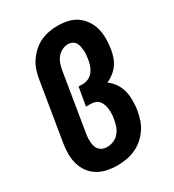

<svg xmlns="http://www.w3.org/2000/svg" viewBox="-182 -845 863 955"><g transform="rotate(-30 250.0 -367.5)"><path d="M211 8Q181 8 152 2Q123 -4 99 -18.5Q75 -33 58.5 -55.5Q42 -78 34 -105.5Q26 -133 26 -163Q26 -193 31 -223L86 -558Q90 -583 98 -607.5Q106 -632 121 -654Q136 -676 156 -694Q176 -712 199.5 -723Q223 -734 248 -738.5Q273 -743 298 -743Q328 -743 356.5 -736.5Q385 -730 407 -714.5Q429 -699 445 -675.5Q461 -652 468 -625Q475 -598 475 -568Q475 -538 470 -508Q467 -488 460 -467.5Q453 -447 440.5 -429Q428 -411 410 -397Q392 -383 372 -374Q393 -359 408 -337Q423 -315 429.5 -289.5Q436 -264 436 -236Q436 -208 432 -180Q427 -154 419 -129Q411 -104 395.5 -81.5Q380 -59 359 -41Q338 -23 313.5 -12Q289 -1 262.5 3.5Q236 8 211 8ZM212 -97Q230 -97 248.5 -104.5Q267 -112 280 -127.5Q293 -143 299.5 -161Q306 -179 309 -198Q312 -212 312.5 -226Q313 -240 312 -253.5Q311 -267 307 -280Q303 -293 295 -303.5Q287 -314 274 -319Q261 -324 247 -324H220L238 -429H265Q281 -429 297 -437Q313 -445 323.5 -459.5Q334 -474 339 -490Q344 -506 347 -523Q349 -535 350 -547.5Q351 -560 350 -572Q349 -584 346.5 -596Q344 -608 338 -617.5Q332 -627 321 -632.5Q310 -638 297 -638Q280 -638 263.5 -630Q247 -622 235 -607.5Q223 -593 217 -575.5Q211 -558 208 -541L153 -206Q151 -194 150.5 -181.5Q150 -169 151 -157Q152 -145 156 -133.5Q160 -122 168 -113.5Q176 -105 187.5 -101Q199 -97 212 -97Z"/></g></svg>

Font: Iosevka Extrabold Oblique
Style: Regular
Weight: 800
Italic angle: -9°
Monospace: yes
Designer: Belleve Invis
Foundry: Belleve Invis
Version: Version 32.5.0; ttfautohint (v1.8.4)